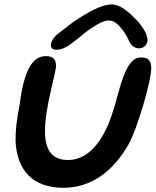

<svg xmlns="http://www.w3.org/2000/svg" viewBox="-20 -850 720 888"><path d="M243 -620C259 -620 274.5 -625.5 296 -638.5C315 -651 336 -668 357 -685.5C400 -721.5 453.5 -755.5 481 -755.5C507.5 -755.5 524 -740 544.5 -714.5C557.5 -699.5 570.5 -676 580 -653.5C590.5 -636 606.5 -626.5 622 -626.5C645 -626.5 662 -642 662 -665.5C662 -698 627.5 -744 598.5 -770C567 -803 531 -829.5 496.5 -829.5C449.5 -829.5 384.5 -792.5 324.5 -752C296.5 -732.5 279.5 -717.5 250.5 -695.5C229 -680 215.5 -656.5 215.5 -642.5C215.5 -625.5 224.5 -620 243 -620ZM272.5 18.5C405.5 18.5 504.5 -60.5 574 -181.5C617 -257.5 679.5 -478 679.5 -534C679.5 -567 668 -584.5 632.5 -584.5C590 -584.5 559 -541.5 525.5 -414.5C508 -348 488 -281 457.5 -227.5C418 -157.5 364.5 -110 294.5 -110C215 -110 188 -163.5 188 -243.5C188 -354.5 239 -511 239 -544.5C239 -576 224.5 -590.5 192.5 -590.5C123.5 -590.5 89 -511 70 -360.5C57.5 -300.5 51 -244 52 -195C59.5 -62 131.5 18.5 272.5 18.5Z"/></svg>

Font: Gluten
Style: Italic
Weight: 400
Italic angle: -13°
Designer: Tyler Finck
Foundry: Etcetera Type Company
Version: Version 0.920